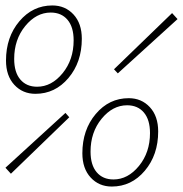

<svg xmlns="http://www.w3.org/2000/svg" viewBox="-30 -672 671 704"><path d="M100 -328Q53 -328 22.5 -361Q-8 -394 -8 -450Q-8 -536 41 -594Q90 -652 162 -652Q209 -652 239.5 -619Q270 -586 270 -530Q270 -444 221 -386Q172 -328 100 -328ZM106 -354Q159 -354 199.5 -403.5Q240 -453 240 -524Q240 -573 217.5 -599.5Q195 -626 156 -626Q103 -626 62.5 -576.5Q22 -527 22 -456Q22 -407 44.5 -380.5Q67 -354 106 -354ZM10 -35 -10 -57 210 -258 224 -242ZM402 -403 388 -418 601 -624 621 -602ZM380 12Q333 12 302.5 -21Q272 -54 272 -110Q272 -196 321 -254Q370 -312 442 -312Q489 -312 519.5 -279Q550 -246 550 -190Q550 -104 501 -46Q452 12 380 12ZM386 -14Q439 -14 479.5 -63.5Q520 -113 520 -184Q520 -233 497.5 -259.5Q475 -286 436 -286Q383 -286 342.5 -236.5Q302 -187 302 -116Q302 -67 324.5 -40.5Q347 -14 386 -14Z"/></svg>

Font: TypoPRO Source Code Pro
Style: Italic
Weight: 200
Italic angle: -11°
Monospace: yes
Designer: Paul D. Hunt, Teo Tuominen
Foundry: Adobe Systems Incorporated
Version: Version 1.030;PS 1.0;hotconv 1.0.84;makeotf.lib2.5.63406